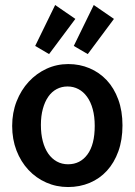

<svg xmlns="http://www.w3.org/2000/svg" viewBox="-20 -734 540 770"><path d="M28.8 0ZM253.9 -477.1Q299.3 -477.1 338.9 -460.4Q378.4 -443.8 408 -412.4Q437.5 -380.9 454.3 -335Q471.2 -289.1 471.2 -231Q471.2 -172.9 454.6 -127Q438 -81.1 408.9 -49.3Q379.9 -17.6 339.8 -0.7Q299.8 16.1 252.9 16.1Q206.1 16.1 165.3 -2Q124.5 -20 94 -52.7Q63.5 -85.4 46.1 -130.4Q28.8 -175.3 28.8 -229Q28.8 -282.2 46.6 -327.6Q64.5 -373 95.2 -406.2Q126 -439.5 166.7 -458.3Q207.5 -477.1 253.9 -477.1ZM359.9 -229Q359.9 -267.1 351.8 -296.4Q343.8 -325.7 329.1 -345.9Q314.5 -366.2 294.4 -376.7Q274.4 -387.2 251 -387.2Q227.1 -387.2 207.3 -376.7Q187.5 -366.2 173.6 -346.2Q159.7 -326.2 151.9 -297.6Q144 -269 144 -232.9Q144 -196.8 151.6 -167.7Q159.2 -138.7 173.3 -118.2Q187.5 -97.7 207.8 -86.4Q228 -75.2 252.9 -75.2Q301.8 -75.2 330.8 -114.7Q359.9 -154.3 359.9 -229ZM201.2 -713.9 282.2 -658.2 176.8 -517.1 121.1 -549.8ZM356 -713.9 437 -658.2 332 -517.1 275.9 -549.8Z"/></svg>

Font: InconsolataGo
Style: Bold
Weight: 700
Designer: Raph Levien, Kirill Tkachev(cyreal.org)
Foundry: Raph Levien, Kirill Tkachev(cyreal.org)
Version: Version 1.015; ttfautohint (v0.92) -l 8 -r 50 -G 200 -x 14 -